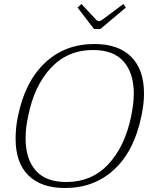

<svg xmlns="http://www.w3.org/2000/svg" viewBox="-20 -930 740 960"><path d="M368 -892 387 -910 461 -831Q469 -824 475 -824Q479 -824 491 -831L597 -910L609 -892L482 -785H450ZM58 -236Q58 -295 70 -350Q105 -522 205 -616Q305 -710 452 -710Q572 -710 636 -646Q700 -582 700 -463Q700 -409 687 -350Q652 -177 552 -83.5Q452 10 305 10Q185 10 121.5 -53.5Q58 -117 58 -236ZM636 -350Q649 -415 649 -461Q649 -564 598.5 -622Q548 -680 445 -680Q318 -680 234.5 -590.5Q151 -501 121 -350Q108 -292 108 -238Q108 -135 158.5 -77.5Q209 -20 311 -20Q439 -20 522 -109Q605 -198 636 -350Z"/></svg>

Font: Taviraj ExtraLight
Style: Italic
Weight: 275
Italic angle: -12°
Designer: Katatrad Team
Foundry: CadsonDemak
Version: Version 1.001